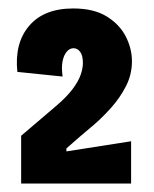

<svg xmlns="http://www.w3.org/2000/svg" viewBox="-20 -704 363 454"><path d="M30 -270V-383L111 -452Q137 -474 151 -492.5Q165 -511 170.5 -526.5Q176 -542 176 -555Q176 -573 169.5 -581.5Q163 -590 154 -590Q145 -590 138 -582Q131 -574 128 -559.5Q125 -545 128 -523L21 -534Q14 -602 49 -643Q84 -684 153 -684Q202 -684 232.5 -665Q263 -646 277.5 -617.5Q292 -589 292 -559Q292 -528 278 -500.5Q264 -473 243 -449.5Q222 -426 201.5 -408.5Q181 -391 169 -381L137 -353V-346L290 -370V-270Z"/></svg>

Font: Bricolage Grotesque 24pt Condensed
Style: Bold
Weight: 700
Width: 3
Designer: Mathieu Triay
Foundry: Atelier Triay
Version: Version 1.001;gftools[0.9.33.dev8+g029e19f]